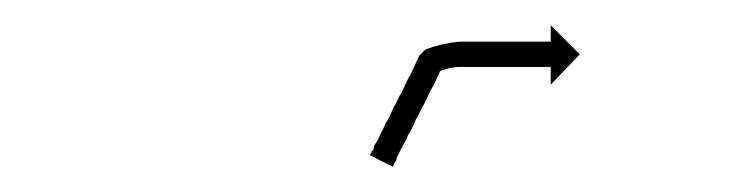

<svg xmlns="http://www.w3.org/2000/svg" viewBox="-20 -588 590 152"><path d="M274 -467Q274 -468 275 -469Q276 -470 276 -472Q277 -474 278 -475.5Q279 -477 280 -479Q281 -482 282.5 -484.5Q284 -487 285 -490Q287 -493 288.5 -496Q290 -499 291 -502Q293 -505 294.5 -508.5Q296 -512 298 -515Q300 -519 301.5 -522.5Q303 -526 305 -529Q307 -533 308.5 -536.5Q310 -540 312 -544Q313 -545 315 -547Q317 -549 317 -549Q331 -554 344 -555Q352 -555 360 -555Q369 -555 375 -555Q382 -555 388 -555Q394 -555 400 -555Q404 -555 408 -555Q412 -555 414 -555Q415 -555 415.5 -555Q416 -555 416 -555V-568L439 -545L416 -521V-535Q415 -535 414 -535Q411 -535 408 -535Q404 -535 400 -535Q394 -535 388 -535Q382 -535 375 -535Q369 -535 360 -535Q352 -535 344 -535Q335 -535 325 -530Q325 -530 328 -533Q331 -536 330 -535Q328 -531 326.5 -527.5Q325 -524 323 -520Q321 -517 319.5 -513.5Q318 -510 316 -506Q314 -503 312.5 -499.5Q311 -496 309 -493Q308 -490 306.5 -487Q305 -484 303 -481Q302 -478 300.5 -475.5Q299 -473 298 -471Q297 -469 296 -467Q295 -465 294 -463Q294 -461 293 -460Q292 -459 292 -458Q291 -456 291 -456L273 -465Q273 -466 274 -467Z"/></svg>

Font: FRB American Cursive Just Arrows
Style: Italic
Weight: 400
Italic angle: -25°
Version: Version 2.0;Modular Font Editor K font №1